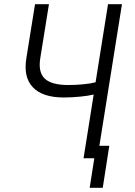

<svg xmlns="http://www.w3.org/2000/svg" viewBox="-20 -750 640 910"><path d="M376 0 424 -302Q400 -296 360 -292Q320 -288 282 -288Q182 -288 136 -336Q90 -384 105 -475L146 -730H212L171 -475Q160 -408 192 -377.5Q224 -347 304 -347Q338 -347 374.5 -350.5Q411 -354 433 -360L492 -730H558L451 -59H498L467 140H405L427 0Z"/></svg>

Font: NKDuy Mono ExtraLight
Style: Italic
Weight: 200
Italic angle: -9°
Monospace: yes
Designer: NKDuy
Foundry: NKDuy
Version: Version 2.251; ttfautohint (v1.8.4.7-5d5b)